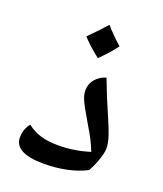

<svg xmlns="http://www.w3.org/2000/svg" viewBox="-119 -699 659 778"><g transform="rotate(20 210.5 -310.0)"><path d="M160 0Q34 0 34 -68Q34 -86 40 -102.5Q46 -119 56 -130Q81 -110 113 -100Q145 -90 192 -90Q258 -90 326 -111Q316 -136 304.5 -158.5Q293 -181 280 -202Q256 -243 242.5 -267Q229 -291 223.5 -307Q218 -323 218 -338Q218 -365 235.5 -386Q253 -407 281 -415Q290 -392 301 -363.5Q312 -335 324 -308Q336 -281 344 -261Q359 -227 369 -197.5Q379 -168 379 -144Q379 -134 374.5 -116.5Q370 -99 362 -78.5Q354 -58 343 -39Q307 -20 260.5 -10Q214 0 160 0ZM221 -477Q175 -513 147 -544Q172 -569 189.5 -587.5Q207 -606 219 -620Q233 -604 250 -587Q267 -570 287 -552Q276 -536 259 -517Q242 -498 221 -477Z"/></g></svg>

Font: Noto Naskh Arabic Medium
Style: Regular
Weight: 500
Designer: Monotype Design Team, David Williams, Mohamad Dakak and Nizar Qandah
Foundry: Monotype Imaging Inc.
Version: Version 2.016